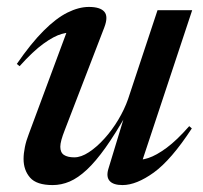

<svg xmlns="http://www.w3.org/2000/svg" viewBox="-20 -523 585 554"><path d="M292.5 -35 342.5 -199.5 347 -197Q313 -137 284.5 -97Q256 -57 230.5 -33.2Q205 -9.5 181 0.8Q157 11 132 11Q85.5 11 66.8 -10.5Q48 -32 48 -64.5Q48 -80 51.8 -98.5Q55.5 -117 63 -136L180 -451L197 -427.5Q181 -431.5 158.5 -425.2Q136 -419 105.8 -397.2Q75.5 -375.5 36.5 -332L28.5 -338.5Q69.5 -398 105.8 -434.2Q142 -470.5 174.8 -486.8Q207.5 -503 236.5 -503Q269 -503 281 -489.2Q293 -475.5 281 -444L167 -148Q160.5 -131.5 157.2 -119.5Q154 -107.5 154 -99.5Q154 -83 164.5 -76Q175 -69 194.5 -69Q214 -69 236.5 -83.8Q259 -98.5 281 -122.8Q303 -147 321 -177Q339 -207 349.5 -237L434.5 -493.5H534.5L385 -42.5L368 -62.5Q384.5 -59.5 407.8 -67Q431 -74.5 460.8 -96.5Q490.5 -118.5 526 -159L533.5 -152.5Q474 -61.5 423.8 -25.2Q373.5 11 333.5 11Q307 11 296.5 -0.8Q286 -12.5 292.5 -35Z"/></svg>

Font: Newsreader 60pt Medium
Style: Italic
Weight: 500
Italic angle: -17°
Designer: Hugues Gentile
Foundry: Production Type
Version: Version 1.003